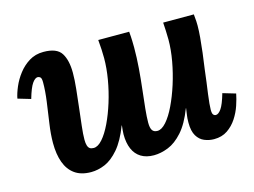

<svg xmlns="http://www.w3.org/2000/svg" viewBox="-77 -640 1032 780"><g transform="rotate(-15 439.0 -250.0)"><path d="M219 11Q177 11 150.5 -8Q124 -27 111.5 -61.5Q99 -96 99 -143Q99 -180 105.5 -224Q112 -268 118 -312Q124 -356 124 -392Q124 -409 119 -413.5Q114 -418 108 -418Q97 -418 85 -401Q73 -384 60 -339L6 -355Q10 -376 21.5 -403Q33 -430 52 -454.5Q71 -479 97 -495Q123 -511 157 -511Q213 -511 232 -481Q251 -451 251 -398Q251 -368 247 -330.5Q243 -293 238.5 -254Q234 -215 230 -180.5Q226 -146 226 -123Q226 -108 229 -98.5Q232 -89 238 -85Q244 -81 254 -81Q272 -81 291 -102.5Q310 -124 327.5 -160.5Q345 -197 359 -242Q373 -287 381 -334Q389 -381 389 -423Q389 -437 388 -459Q387 -481 385 -500H515Q517 -479 517.5 -460.5Q518 -442 518 -433Q518 -390 514.5 -345.5Q511 -301 506 -258.5Q501 -216 497.5 -181Q494 -146 494 -123Q494 -101 500.5 -91Q507 -81 522 -81Q540 -81 559.5 -103Q579 -125 597 -162.5Q615 -200 629.5 -245.5Q644 -291 652.5 -338.5Q661 -386 661 -428Q661 -442 660 -465Q659 -488 658 -500H787Q789 -479 789.5 -470.5Q790 -462 790 -452Q790 -431 787.5 -402Q785 -373 781 -340Q777 -307 772 -273Q769 -246 765.5 -220.5Q762 -195 759 -173Q756 -151 754.5 -134Q753 -117 753 -108Q753 -92 757.5 -87Q762 -82 768 -82Q779 -82 791 -99Q803 -116 816 -161L870 -145Q866 -124 857 -97Q848 -70 832 -45.5Q816 -21 792.5 -5Q769 11 736 11Q715 11 695.5 3Q676 -5 664 -25Q652 -45 652 -80Q652 -100 654 -111.5Q656 -123 658 -140H657Q634 -80 604.5 -47Q575 -14 543.5 -1.5Q512 11 483 11Q451 11 429 -2.5Q407 -16 396 -41.5Q385 -67 385 -103Q385 -111 386 -120.5Q387 -130 388 -140H387Q364 -80 335.5 -47Q307 -14 277.5 -1.5Q248 11 219 11Z"/></g></svg>

Font: Lora
Style: Bold Italic
Weight: 700
Italic angle: -3°
Designer: Olga Karpushina, Alexei Vanyashin (Cyrillic)
Foundry: Cyreal
Version: Version 3.004